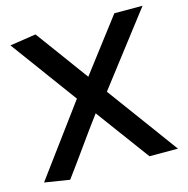

<svg xmlns="http://www.w3.org/2000/svg" viewBox="-102 -779 868 887"><g transform="rotate(-15 331.5 -335.0)"><path d="M6 -9 253 -344 20 -661 145 -680 330 -428 522 -680H657L395 -339L644 0H508L319 -256Q270 -190 222 -122.5Q174 -55 126 10Z"/></g></svg>

Font: Palanquin
Style: Bold
Weight: 700
Designer: Pria Ravichandran
Version: Version 1.0.4